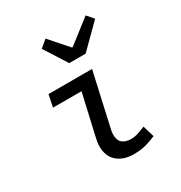

<svg xmlns="http://www.w3.org/2000/svg" viewBox="-178 -877 956 1015"><g transform="rotate(-30 300.0 -369.5)"><path d="M346 12Q284 12 246 -20.5Q208 -53 208 -115Q208 -138 216 -170L272 -415H98L113 -489H379L306 -163Q304 -155 303 -147.5Q302 -140 302 -133Q302 -96 321.5 -80.5Q341 -65 373 -65Q395 -65 415.5 -71.5Q436 -78 462 -89L483 -19Q451 -5 419.5 3.5Q388 12 346 12ZM290 -576 202 -714 246 -751 344 -640H348L491 -751L526 -711L390 -576Z"/></g></svg>

Font: Source Code Pro Medium
Style: Italic
Weight: 500
Italic angle: -11°
Monospace: yes
Designer: Paul D. Hunt, Teo Tuominen
Foundry: Adobe Systems Incorporated
Version: Version 1.050;PS 1.000;hotconv 16.6.51;makeotf.lib2.5.65220